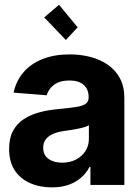

<svg xmlns="http://www.w3.org/2000/svg" viewBox="-20 -783 591 813"><path d="M199.8 10.4Q147.8 10.4 106.6 -8Q65.4 -26.3 42 -62.4Q18.6 -98.5 18.6 -152.3Q18.6 -198 35.1 -228.7Q51.6 -259.4 80.4 -278.3Q109.2 -297.2 145.9 -307.1Q182.7 -317 223.4 -320.7Q270.9 -325.3 299.9 -329.6Q328.8 -333.9 342 -342.9Q355.3 -352 355.3 -369.3V-371.7Q355.3 -405.2 334.2 -423.7Q313.1 -442.2 274.6 -442.2Q233.8 -442.2 209.6 -424.4Q185.4 -406.6 177.5 -379.5L37.7 -390.8Q48.3 -440.6 79.5 -477Q110.7 -513.3 160.3 -533Q209.9 -552.7 275.2 -552.7Q320.6 -552.7 362.1 -542.1Q403.6 -531.4 436.2 -509.1Q468.8 -486.7 487.7 -451.7Q506.6 -416.7 506.6 -368.2V0H362.9V-76H359Q345.7 -50.5 323.8 -31.1Q301.9 -11.7 271.1 -0.7Q240.3 10.4 199.8 10.4ZM243 -94.1Q276.4 -94.1 301.9 -107.5Q327.4 -120.9 341.9 -143.7Q356.4 -166.5 356.4 -194.9V-252.7Q349.6 -248.4 337.2 -244.6Q324.8 -240.8 309.5 -237.8Q294.2 -234.8 279.2 -232.5Q264.1 -230.3 251.8 -228.5Q224.9 -224.7 204.9 -216.1Q185 -207.4 173.9 -193.1Q162.9 -178.8 162.9 -157.4Q162.9 -126.3 185.4 -110.2Q207.9 -94.1 243 -94.1ZM258.8 -613.7 167.2 -709.2 229.9 -762.7 308.8 -667.2Z"/></svg>

Font: Inter Tight
Style: Regular
Weight: 400
Designer: Rasmus Andersson
Foundry: rsms
Version: Version 3.002